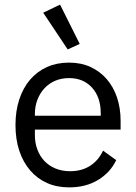

<svg xmlns="http://www.w3.org/2000/svg" viewBox="-20 -799 589 831"><path d="M279 12Q226 12 183.5 -7Q141 -26 110.5 -61.5Q80 -97 63.5 -146.5Q47 -196 47 -258Q47 -319 63.5 -369Q80 -419 110.5 -454.5Q141 -490 183.5 -509Q226 -528 279 -528Q331 -528 372 -509Q413 -490 442 -456.5Q471 -423 486.5 -377Q502 -331 502 -276V-238H131V-214Q131 -181 141.5 -152.5Q152 -124 171.5 -103Q191 -82 219.5 -70Q248 -58 284 -58Q333 -58 369.5 -81Q406 -104 426 -147L483 -106Q458 -53 405 -20.5Q352 12 279 12ZM279 -461Q246 -461 219 -449.5Q192 -438 172.5 -417Q153 -396 142 -367.5Q131 -339 131 -305V-298H416V-309Q416 -378 378.5 -419.5Q341 -461 279 -461ZM167 -744 240 -779 325 -609 273 -585Z"/></svg>

Font: IBM Plex Sans Devanagari
Style: Regular
Weight: 400
Designer: Mike Abbink, Paul van der Laan, Pieter van Rosmalen, Erin McLaughlin
Foundry: Bold Monday
Version: Version 1.1